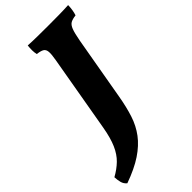

<svg xmlns="http://www.w3.org/2000/svg" viewBox="-352 -745 1059 1059"><g transform="rotate(-45 177.5 -216.0)"><path d="M108 -679Q140 -677 182 -676.5Q224 -676 266 -676Q309 -676 349.5 -676.5Q390 -677 423 -679Q422 -640 412 -610Q386 -607 371.5 -599Q357 -591 348 -567.5Q339 -544 330 -495L265 -124Q253 -54 235 1.5Q217 57 184 101Q151 145 97 181Q43 217 -41 247Q-57 234 -62 215Q-67 196 -68 173Q-28 151 1.5 122.5Q31 94 50.5 49.5Q70 5 82 -64L160 -512Q167 -551 165.5 -571Q164 -591 151 -599Q138 -607 110 -610Q106 -626 106 -643.5Q106 -661 108 -679Z"/></g></svg>

Font: Vollkorn ExtraBold
Style: Italic
Weight: 800
Italic angle: -11°
Designer: Friedrich Althausen
Foundry: Friedrich Althausen
Version: Version 5.000; ttfautohint (v1.8.3)